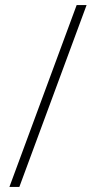

<svg xmlns="http://www.w3.org/2000/svg" viewBox="-20 -734 374 754"><path d="M320 -714H281L17 0H56Z"/></svg>

Font: Noto Sans SemiCondensed ExtraLight
Style: Regular
Weight: 200
Width: 4
Designer: Monotype Design Team
Foundry: Monotype Imaging Inc.
Version: Version 2.013